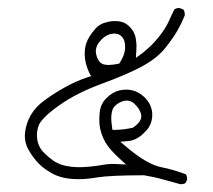

<svg xmlns="http://www.w3.org/2000/svg" viewBox="-20 -282 540 487"><path d="M255.4 -117.2Q239.3 -117.2 232.9 -125Q224.6 -135.3 223.1 -149.9Q223.1 -150.9 223.1 -152.3Q223.1 -167.5 237.8 -182.1Q252.4 -196.8 270.5 -196.8Q281.2 -196.8 288.1 -189.9Q297.4 -181.2 297.4 -163.1Q297.4 -143.6 284.2 -123.5L282.2 -120.6Q265.1 -117.2 255.4 -117.2ZM272.5 47.4H265.1Q262.2 26.9 262.2 18.8Q262.2 10.7 263.2 5.4Q264.6 -6.3 271.5 -13.2Q281.7 -23.4 295.9 -26.4Q298.8 -26.9 301.8 -26.9Q314.9 -26.9 326.7 -12.9Q338.4 1 338.4 13.2Q338.4 26.9 318.4 41L316.9 42Q291 47.4 272.5 47.4ZM324.7 -135.3Q326.2 -157.7 326.2 -165.8Q326.2 -173.8 324.2 -185.5Q321.8 -201.2 308.1 -214.8Q297.4 -225.6 284.2 -227.5Q278.3 -228.5 274.2 -228.5Q270 -228.5 264.6 -228.3Q259.3 -228 250.5 -225.6Q233.9 -222.2 222.7 -210Q205.1 -190.4 198.7 -171.9Q194.8 -159.7 194.8 -145Q194.8 -122.1 206.5 -97.2L210.9 -88.9L201.7 -85.9Q172.4 -76.2 144.5 -60.5Q116.7 -44.9 93.3 -27.8Q70.8 -11.7 58.3 9.5Q45.9 30.8 43.5 54.7Q43 59.1 43 63Q43 81.1 52.2 97.7Q64.5 119.1 78.6 133.3Q92.8 147.5 114.7 159.2Q140.1 172.4 178.7 172.4Q202.1 172.4 226.6 168Q259.3 162.6 344.7 162.6H345.2Q370.1 166.5 392.6 172.9Q415 179.2 437 185.1Q438 185.1 439.9 185.1Q445.8 185.1 450.7 182.1L454.6 173.8Q454.6 172.9 454.6 172.4Q454.6 165.5 451.7 160.2Q420.9 148.4 389.2 142.1Q352.5 134.8 300.3 90.3L285.2 77.6L305.2 75.7Q324.7 74.2 342.8 57.6Q349.6 50.8 353 46.9Q356.4 43 358.4 39.1Q366.2 26.4 366.2 9.3Q366.2 -16.6 345.7 -36.1Q325.7 -54.7 299.8 -54.7Q281.7 -54.7 267.1 -46.4Q257.8 -41 249.5 -32.7Q235.4 -18.6 232.9 2.4Q231.9 11.7 231.9 22.7Q231.9 33.7 233.9 43.9Q239.7 69.8 253.9 88.9Q261.2 98.6 272.9 110.4L283.2 120.1L299.8 135.3Q272.5 133.8 263.2 133.8Q253.9 133.8 238.8 136.5Q223.6 139.2 208.3 140.6Q192.9 142.1 181.6 142.1Q170.4 142.1 157.7 140.6Q133.8 137.7 116.7 126.5Q101.1 115.7 88.9 102.5Q73.7 85.9 73.7 60.5Q73.7 46.9 79.1 33.7Q83 25.9 94.5 14.2Q106 2.4 131.3 -15.6Q174.8 -46.4 239.5 -70.1Q304.2 -93.8 342.3 -114.7Q379.4 -135.3 399.7 -160.9Q419.9 -186.5 430.7 -205.6Q441.4 -224.6 448.7 -243.2Q448.7 -243.7 448.7 -244.6Q448.7 -252 445.8 -257.3L437 -261.2Q435.5 -261.7 434.1 -261.7Q427.7 -261.7 422.4 -258.3Q416 -246.1 408 -227.8Q399.9 -209.5 381.6 -186.8Q363.3 -164.1 338.9 -145.5Z"/></svg>

Font: NaikaiFont
Style: Light
Weight: 300
Version: Version 1.89